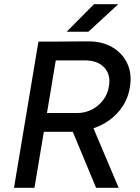

<svg xmlns="http://www.w3.org/2000/svg" viewBox="-20 -899 671 919"><path d="M182 -268 197 -358H349Q387 -358 419.5 -374.5Q452 -391 474.5 -421Q497 -451 502 -490Q510 -544 478 -577Q446 -610 386 -610H240L254 -700L397 -701Q468 -702 517.5 -673Q567 -644 590 -593.5Q613 -543 601 -478Q591 -417 551.5 -369Q512 -321 452 -294.5Q392 -268 322 -268ZM47 0 164 -700H262L145 0ZM440 0 321 -286 405 -338 548 0ZM299 -747 430 -879H546L403 -747Z"/></svg>

Font: Figtree Light Medium
Style: Italic
Weight: 500
Italic angle: -9.5°
Version: Version 2.000